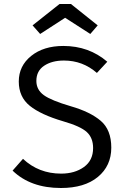

<svg xmlns="http://www.w3.org/2000/svg" viewBox="-20 -930 640 961"><path d="M335 -910 469 -803 432 -760 306 -841 181 -760 143 -803 278 -910ZM537 -191Q537 -100 470 -44.5Q403 11 285 11Q133 11 43 -76L95 -135Q174 -61 286 -61Q354 -61 400 -94Q446 -127 446 -189Q446 -240 414.5 -269Q383 -298 296 -323Q184 -356 129 -400.5Q74 -445 74 -522Q74 -600 136 -650Q198 -700 297 -700Q425 -700 517 -621L465 -565Q394 -627 300 -627Q240 -627 201 -601Q162 -575 162 -525Q162 -481 199 -454Q236 -427 335 -398Q432 -370 484.5 -325Q537 -280 537 -191Z"/></svg>

Font: Fira Mono
Style: Regular
Weight: 400
Designer: Carrois Corporate & Edenspiekermann AG
Foundry: Carrois Corporate GbR & Edenspiekermann AG
Version: Version 3.206;PS 003.206;hotconv 1.0.70;makeotf.lib2.5.58329